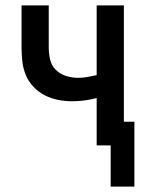

<svg xmlns="http://www.w3.org/2000/svg" viewBox="-20 -540 540 713"><path d="M479 153H391V0H339V-176Q317 -170 294 -167Q271 -164 248 -164Q222 -164 196 -169Q170 -174 146.5 -186Q123 -198 104.5 -217.5Q86 -237 76 -261Q66 -285 63 -311.5Q60 -338 60 -364V-520H161V-364Q161 -342 166 -319.5Q171 -297 187 -281Q203 -265 225 -258Q247 -251 270 -251Q287 -251 304.5 -254Q322 -257 339 -261V-520H440V-88H479Z"/></svg>

Font: Iosevka Custom Semibold
Style: Regular
Weight: 600
Designer: Belleve Invis
Foundry: Belleve Invis
Version: Version 27.0.2; ttfautohint (v1.8.4)